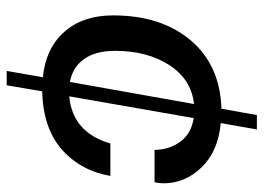

<svg xmlns="http://www.w3.org/2000/svg" viewBox="-127 -545 788 574"><g transform="rotate(90 267.0 -258.0)"><path d="M235 116H192L211 8Q124 -1 75 -56.5Q26 -112 26 -202Q26 -346 100.5 -434Q175 -522 305 -526L324 -632H367L348 -524Q433 -516 480.5 -466.5Q528 -417 528 -353Q528 -341 525 -326H428Q428 -369 404 -402.5Q380 -436 333 -443L268 -71Q376 -81 409 -194H506Q490 -104 426.5 -48.5Q363 7 253 10ZM132 -208Q132 -150 156.5 -115.5Q181 -81 225 -73L291 -444Q217 -436 174.5 -370Q132 -304 132 -208Z"/></g></svg>

Font: Creato Display Medium
Style: Italic
Weight: 500
Italic angle: -10°
Version: Version 1.000